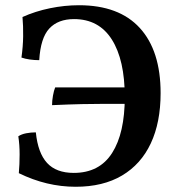

<svg xmlns="http://www.w3.org/2000/svg" viewBox="-20 -705 669 734"><path d="M269 9Q158 9 52 -43Q55 -77 55 -114.5Q55 -152 50 -184Q62 -192 80 -195.5Q98 -199 117 -199Q125 -120 160 -82Q195 -44 262 -44Q360 -44 408.5 -120Q457 -196 457 -334Q457 -476 407.5 -554Q358 -632 263 -632Q202 -632 168.5 -596Q135 -560 130 -475Q112 -475 94 -477.5Q76 -480 62 -485Q68 -527 68.5 -566.5Q69 -606 66 -640Q115 -662 171 -673.5Q227 -685 282 -685Q435 -685 514.5 -598Q594 -511 594 -349Q594 -237 556.5 -157Q519 -77 446.5 -34Q374 9 269 9ZM179 -303Q179 -320 182.5 -339.5Q186 -359 191 -371H466V-308Q419 -308 379 -308Q339 -308 292.5 -307Q246 -306 179 -303Z"/></svg>

Font: Vollkorn SemiBold
Style: Regular
Weight: 600
Designer: Friedrich Althausen
Foundry: Friedrich Althausen
Version: Version 5.000